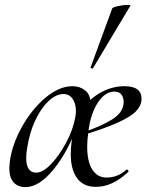

<svg xmlns="http://www.w3.org/2000/svg" viewBox="-20 -751 598 784"><path d="M18 -64Q18 -71 20 -91Q29 -160 69 -232Q109 -304 165 -351.5Q221 -399 276 -399Q304 -399 325 -384Q346 -369 349 -340Q342 -326 326 -298Q302 -252 299 -246Q258 -132 199 -59.5Q140 13 84 13Q53 13 35.5 -6.5Q18 -26 18 -64ZM287 -270Q290 -285 290 -297Q290 -328 276.5 -347.5Q263 -367 239 -367Q209 -367 178 -338Q147 -309 123.5 -258.5Q100 -208 91 -147Q87 -126 87 -106Q87 -46 128 -46Q155 -46 188.5 -81Q222 -116 250 -168.5Q278 -221 287 -270ZM269 -122Q269 -164 279 -211L315 -305Q349 -351 394.5 -375Q440 -399 488 -399Q558 -399 558 -348Q558 -322 537.5 -299Q517 -276 463.5 -251.5Q410 -227 314 -198L315 -209Q388 -233 436.5 -262.5Q485 -292 485 -335Q485 -352 476 -364.5Q467 -377 447 -377Q409 -377 379.5 -332Q350 -287 341 -215Q336 -177 336 -153Q336 -91 357 -58.5Q378 -26 415 -26Q461 -26 496 -58L498 -59Q501 -59 503.5 -55Q506 -51 504 -49Q469 -17 437 -2.5Q405 12 371 12Q321 12 295 -23Q269 -58 269 -122ZM350 -476 438 -716Q439 -721 461.5 -726Q484 -731 501 -731Q515 -731 512 -727L360 -473Q359 -470 353.5 -472Q348 -474 350 -476Z"/></svg>

Font: Cormorant Garamond Medium
Style: Italic
Weight: 500
Italic angle: -10°
Designer: Christian Thalmann (Catharsis Fonts)
Foundry: Catharsis Fonts
Version: Version 4.000